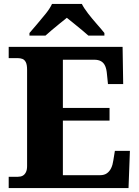

<svg xmlns="http://www.w3.org/2000/svg" viewBox="-20 -951 705 971"><path d="M24 0V-57H71Q85 -57 95 -62.5Q105 -68 111 -80Q117 -92 117 -111V-598Q117 -624 110.5 -636.5Q104 -649 93.5 -653Q83 -657 70 -657H24V-714H600L603 -526H526L521 -575Q519 -601 512 -617Q505 -633 491.5 -641Q478 -649 456 -649H298V-405H534V-341H298V-65H486Q507 -65 520.5 -74.5Q534 -84 542 -100.5Q550 -117 553 -139L561 -188H637L630 0ZM129 -784Q145 -803 167.5 -829Q190 -855 211.5 -882Q233 -909 243 -931H394Q405 -909 426 -882Q447 -855 470 -829Q493 -803 508 -784V-771H427Q415 -782 395 -798.5Q375 -815 354 -832Q333 -849 318 -861Q303 -849 282 -832Q261 -815 241.5 -798.5Q222 -782 210 -771H129Z"/></svg>

Font: Noto Serif Armenian ExtraBold
Style: Regular
Weight: 800
Version: Version 2.007